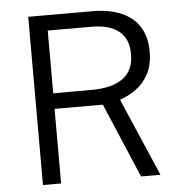

<svg xmlns="http://www.w3.org/2000/svg" viewBox="-52 -773 775 822"><g transform="rotate(-5 335.5 -361.5)"><path d="M604.5 0H521L385 -320.5H177.5V0H99.5V-723H372.5Q448.5 -723 500.2 -700.2Q552 -677.5 578.2 -634.5Q604.5 -591.5 604.5 -530.5Q604.5 -471.5 582.8 -432.2Q561 -393 528 -369.8Q495 -346.5 460 -335ZM341.5 -387.5Q429.5 -387.5 476.8 -421.2Q524 -455 524 -525Q524 -592.5 482.5 -624.8Q441 -657 366.5 -657H177.5V-387.5Z"/></g></svg>

Font: Public Sans Light
Style: Regular
Weight: 300
Designer: The Public Sans Project Authors: Dan O. Williams and USWDS (Libre Franklin designed by Pablo Impallari and Rodrigo Fuenz
Version: Version 1.007